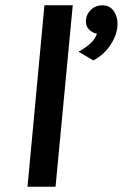

<svg xmlns="http://www.w3.org/2000/svg" viewBox="-20 -706 464 726"><path d="M84 0 148 -686H255.1L190 0ZM332.9 -477.5 277 -510.7Q301 -523.4 320 -540Q339 -556.6 346.7 -578.4Q328 -582.2 315.5 -595.7Q303 -609.1 305 -631.2Q307.5 -654 324.7 -670Q342 -686 366.6 -686Q397.1 -686 412 -661.5Q427 -637.1 423.8 -604.5Q420.1 -568.8 396.1 -533.6Q372 -498.4 332.9 -477.5Z"/></svg>

Font: Karla
Style: Italic
Weight: 400
Italic angle: -8°
Designer: Jonathan Pinhorn
Version: Version 2.004;gftools[0.9.33]